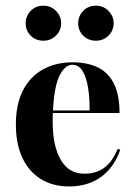

<svg xmlns="http://www.w3.org/2000/svg" viewBox="-20 -650 477 681"><path d="M225 11.3Q167.7 11.3 125 -14.9Q82.3 -41.1 59.3 -90.3Q36.3 -139.5 36.3 -208.1Q36.3 -281.5 62.1 -330.6Q87.9 -379.8 133.5 -404.4Q179 -429 237.1 -429Q289.5 -429 327 -410.9Q364.5 -392.7 384.3 -352.8Q404 -312.9 404 -249.2H127.4L125.8 -258.1H297.6Q298.4 -302.4 292.3 -339.1Q286.3 -375.8 273 -398Q259.7 -420.2 236.3 -420.2Q211.3 -420.2 191.9 -383.5Q172.6 -346.8 167.7 -256.5V-254.8Q166.9 -246 166.9 -236.3Q166.9 -226.6 166.9 -216.1Q166.9 -132.3 195.6 -83.1Q224.2 -33.9 279 -33.9Q321 -33.9 350 -55.2Q379 -76.6 397.6 -122.6L406.5 -118.5Q383.9 -54.8 337.5 -21.8Q291.1 11.3 225 11.3ZM320.2 -505.6Q292.7 -505.6 275 -523.8Q257.3 -541.9 257.3 -567.7Q257.3 -592.7 275 -611.3Q292.7 -629.8 320.2 -629.8Q346.8 -629.8 364.9 -611.3Q383.1 -592.7 383.1 -567.7Q383.1 -541.9 364.9 -523.8Q346.8 -505.6 320.2 -505.6ZM133.9 -505.6Q106.5 -505.6 88.7 -523.8Q71 -541.9 71 -567.7Q71 -592.7 88.7 -611.3Q106.5 -629.8 133.9 -629.8Q160.5 -629.8 178.6 -611.3Q196.8 -592.7 196.8 -567.7Q196.8 -541.9 178.6 -523.8Q160.5 -505.6 133.9 -505.6Z"/></svg>

Font: Playfair 144pt SemiCondensed ExtraBold
Style: Regular
Weight: 800
Width: 4
Designer: Claus Eggers Sørensen
Foundry: Claus Eggers Sørensen
Version: Version 2.203